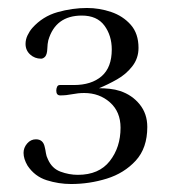

<svg xmlns="http://www.w3.org/2000/svg" viewBox="-20 -829 430 481"><path d="M349 -511Q349 -458 320 -426.5Q291 -395 247.5 -381.5Q204 -368 158 -368Q127 -368 97 -377.5Q67 -387 49 -414Q39 -431 39 -446Q39 -459 48 -469.5Q57 -480 70 -480Q88 -480 92 -461Q94 -453 95 -445.5Q96 -438 100 -430Q110 -407 131.5 -399Q153 -391 175 -391Q228 -391 255 -425.5Q282 -460 282 -509Q282 -549 255.5 -572.5Q229 -596 191 -596Q176 -596 161 -593Q146 -590 131 -590Q121 -590 121 -602Q121 -607 123 -611.5Q125 -616 130 -616H165Q209 -616 234.5 -638Q260 -660 260 -705Q260 -740 241.5 -765Q223 -790 185 -790Q119 -790 101 -728Q99 -720 98.5 -706.5Q98 -693 93 -687Q88 -682 83 -682Q67 -682 55.5 -692.5Q44 -703 44 -719Q44 -730 49 -740.5Q54 -751 61 -759Q87 -788 124 -798.5Q161 -809 198 -809Q229 -809 258.5 -799Q288 -789 307.5 -767Q327 -745 327 -709Q327 -683 311.5 -663Q296 -643 273 -630Q250 -617 228 -608Q241 -608 255 -606.5Q269 -605 281 -601Q311 -591 330 -567.5Q349 -544 349 -511Z"/></svg>

Font: Kaisei Tokumin Medium
Style: Regular
Weight: 500
Designer: Font-Kai, 金井和夫
Foundry: KAZUO KANAI
Version: Version 5.003